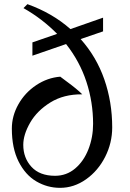

<svg xmlns="http://www.w3.org/2000/svg" viewBox="-20 -890 626 924"><path d="M520 -277Q520 -202 486 -135Q452 -68 394 -27Q336 14 269 14Q208 14 155 -17Q102 -48 69.5 -112.5Q37 -177 37 -271Q37 -332 68.5 -388Q100 -444 154 -480Q208 -516 270 -521L302 -497Q350 -462 376 -436Q287 -437 222.5 -397Q158 -357 125 -299.5Q92 -242 92 -193Q92 -130 131.5 -87Q171 -44 245 -44Q300 -44 341.5 -79Q383 -114 405.5 -171.5Q428 -229 428 -294Q428 -398 396 -496Q364 -594 298 -678L136 -622V-686L255 -727Q183 -800 93 -851L112 -870Q232 -827 319 -750L476 -805V-739L368 -702Q444 -617 482 -508Q520 -399 520 -277Z"/></svg>

Font: Amita
Style: Regular
Weight: 400
Designer: Eduardo Rodriguez Tunni, Modular Infotech, Brian J. Bonislawsky
Foundry: Eduardo Rodriguez Tunni, Modular Infotech, Brian J. Bonislawsky
Version: Version 1.004